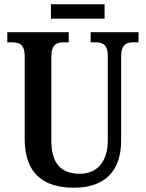

<svg xmlns="http://www.w3.org/2000/svg" viewBox="-20 -864 679 894"><path d="M217 -777H467V-844H217ZM325 10C474 10 544 -74 544 -208V-599C544 -659 569 -667 605 -667H625V-714H402V-667H422C456 -667 482 -659 482 -603V-210C482 -114 434 -55 352 -55C271 -55 219 -95 219 -210V-599C219 -659 245 -667 280 -667H300V-714H14V-667H34C68 -667 95 -659 95 -603V-217C95 -53 185 10 325 10Z"/></svg>

Font: Noto Serif Armenian Condensed SemiBold
Style: Regular
Weight: 600
Width: 3
Designer: Monotype Design Team
Foundry: Monotype Imaging Inc.
Version: Version 2.008